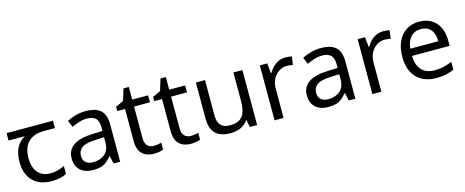

<svg xmlns="http://www.w3.org/2000/svg" viewBox="-38 -1229 4378 1809"><g transform="rotate(-15 2151.0 -324.5)"><path d="M301 10Q183 10 118 -57Q53 -124 53 -245Q53 -325 82 -380.5Q111 -436 165 -465H6V-537H458V-465H345Q251 -465 197.5 -411.5Q144 -358 144 -252Q144 -165 187 -114.5Q230 -64 310 -64Q347 -64 381 -73.5Q415 -83 447 -99V-21Q418 -5 383 2.5Q348 10 301 10Z M778 -545Q876 -545 923 -502Q970 -459 970 -365V0H906L889 -76H885Q862 -47 837.5 -27.5Q813 -8 781.5 1Q750 10 705 10Q657 10 618.5 -7Q580 -24 558 -59.5Q536 -95 536 -149Q536 -229 599 -272.5Q662 -316 793 -320L884 -323V-355Q884 -422 855 -448Q826 -474 773 -474Q731 -474 693 -461.5Q655 -449 622 -433L595 -499Q630 -518 678 -531.5Q726 -545 778 -545ZM804 -259Q704 -255 665.5 -227Q627 -199 627 -148Q627 -103 654.5 -82Q682 -61 725 -61Q793 -61 838 -98.5Q883 -136 883 -214V-262Z M1315 -62Q1335 -62 1356 -65.5Q1377 -69 1390 -73V-6Q1376 1 1350 5.5Q1324 10 1300 10Q1258 10 1222.5 -4.5Q1187 -19 1165 -55Q1143 -91 1143 -156V-468H1067V-510L1144 -545L1179 -659H1231V-536H1386V-468H1231V-158Q1231 -109 1254.5 -85.5Q1278 -62 1315 -62Z M1676 -62Q1696 -62 1717 -65.5Q1738 -69 1751 -73V-6Q1737 1 1711 5.5Q1685 10 1661 10Q1619 10 1583.5 -4.5Q1548 -19 1526 -55Q1504 -91 1504 -156V-468H1428V-510L1505 -545L1540 -659H1592V-536H1747V-468H1592V-158Q1592 -109 1615.5 -85.5Q1639 -62 1676 -62Z M2306 -536V0H2234L2221 -71H2217Q2200 -43 2173 -25Q2146 -7 2114 1.5Q2082 10 2047 10Q1983 10 1939.5 -10.5Q1896 -31 1874 -74Q1852 -117 1852 -185V-536H1941V-191Q1941 -127 1970 -95Q1999 -63 2060 -63Q2120 -63 2154.5 -85.5Q2189 -108 2203.5 -151.5Q2218 -195 2218 -257V-536Z M2726 -546Q2741 -546 2758.5 -544.5Q2776 -543 2789 -540L2778 -459Q2765 -462 2749.5 -464Q2734 -466 2720 -466Q2689 -466 2661 -453Q2633 -440 2611 -416.5Q2589 -393 2576.5 -360Q2564 -327 2564 -286V0H2476V-536H2548L2558 -438H2562Q2579 -468 2603 -492.5Q2627 -517 2658 -531.5Q2689 -546 2726 -546Z M3072 -545Q3170 -545 3217 -502Q3264 -459 3264 -365V0H3200L3183 -76H3179Q3156 -47 3131.5 -27.5Q3107 -8 3075.5 1Q3044 10 2999 10Q2951 10 2912.5 -7Q2874 -24 2852 -59.5Q2830 -95 2830 -149Q2830 -229 2893 -272.5Q2956 -316 3087 -320L3178 -323V-355Q3178 -422 3149 -448Q3120 -474 3067 -474Q3025 -474 2987 -461.5Q2949 -449 2916 -433L2889 -499Q2924 -518 2972 -531.5Q3020 -545 3072 -545ZM3098 -259Q2998 -255 2959.5 -227Q2921 -199 2921 -148Q2921 -103 2948.5 -82Q2976 -61 3019 -61Q3087 -61 3132 -98.5Q3177 -136 3177 -214V-262Z M3680 -546Q3695 -546 3712.5 -544.5Q3730 -543 3743 -540L3732 -459Q3719 -462 3703.5 -464Q3688 -466 3674 -466Q3643 -466 3615 -453Q3587 -440 3565 -416.5Q3543 -393 3530.5 -360Q3518 -327 3518 -286V0H3430V-536H3502L3512 -438H3516Q3533 -468 3557 -492.5Q3581 -517 3612 -531.5Q3643 -546 3680 -546Z M4030 -546Q4099 -546 4148.5 -516Q4198 -486 4224.5 -431.5Q4251 -377 4251 -304V-251H3884Q3886 -160 3930.5 -112.5Q3975 -65 4055 -65Q4106 -65 4145.5 -74.5Q4185 -84 4227 -102V-25Q4186 -7 4146 1.5Q4106 10 4051 10Q3975 10 3916.5 -21Q3858 -52 3825.5 -113.5Q3793 -175 3793 -264Q3793 -352 3822.5 -415Q3852 -478 3905.5 -512Q3959 -546 4030 -546ZM4029 -474Q3966 -474 3929.5 -433.5Q3893 -393 3886 -321H4159Q4159 -367 4145 -401Q4131 -435 4102.5 -454.5Q4074 -474 4029 -474Z"/></g></svg>

Font: utelugu85
Style: Book
Weight: 400
Designer: Jelle Bosma - Monotype Design Team
Foundry: Monotype Imaging Inc.
Version: Version 2.003